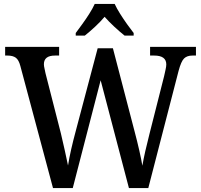

<svg xmlns="http://www.w3.org/2000/svg" viewBox="-20 -951 1016 971"><path d="M83 -617Q75 -648 60 -659Q45 -670 18 -670H6V-714H279V-670H258Q202 -670 202 -626Q202 -617 205 -605Q208 -593 210 -581L288 -276Q298 -233 307.5 -191Q317 -149 324 -114Q330 -152 340 -196Q350 -240 363 -288L474 -707H551L661 -285Q674 -236 684 -192Q694 -148 700 -113Q706 -148 715 -187.5Q724 -227 736 -274L810 -566Q813 -580 817 -597.5Q821 -615 821 -625Q821 -670 760 -670H739V-714H971V-670H953Q926 -670 911 -655.5Q896 -641 883 -592L730 0H632L489 -545L348 0H248ZM363 -784Q377 -803 396 -829Q415 -855 432 -882Q449 -909 459 -931H560Q570 -909 587 -882Q604 -855 622.5 -829Q641 -803 656 -784V-771H610Q586 -790 558 -816Q530 -842 509 -866Q488 -841 460.5 -815.5Q433 -790 409 -771H363Z"/></svg>

Font: Noto Serif Khmer SemiCondensed Medium
Style: Regular
Weight: 500
Width: 4
Designer: Danh Hong and the Monotype Design Team
Foundry: Monotype Imaging Inc.
Version: Version 2.004; ttfautohint (v1.8.4.7-5d5b)